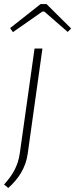

<svg xmlns="http://www.w3.org/2000/svg" viewBox="-51 -722 372 950"><path d="M179 -702H150L-1 -583L13 -563L159 -665H168L284 -564L301 -581ZM159 -482H120L47 36C38 100 11 145 -31 191L-10 208C40 164 77 107 86 39Z"/></svg>

Font: Exo 2 Extra Light
Style: Italic
Weight: 250
Italic angle: -8°
Designer: Natanael Gama
Version: Version 1.001;PS 001.001;hotconv 1.0.88;makeotf.lib2.5.64775